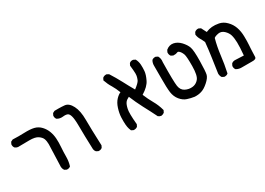

<svg xmlns="http://www.w3.org/2000/svg" viewBox="-11 -1085 2523 1829"><g transform="rotate(-30 1250.0 -170.0)"><path d="M357.9 124.5 338.4 114.7 336.9 113.8 335.9 112.8Q319.3 89.8 323.2 56.2Q331.1 -133.8 331.1 -169.9Q331.1 -205.1 321.8 -230.5Q312.5 -254.9 282.7 -275.4Q252.9 -295.9 188 -295.4Q121.1 -294.9 64.5 -293.9H64Q46.4 -296.4 33.2 -307.1L32.7 -307.6Q19.5 -323.2 21.5 -347.2V-348.1L22 -349.1L31.7 -368.7L32.7 -370.6L34.7 -371.6L54.2 -381.3L55.2 -381.8H57.1Q118.2 -378.9 182.6 -381.3Q247.6 -383.8 288.6 -374Q330.1 -363.8 359.9 -332Q388.7 -300.8 402.8 -262.7Q417 -225.1 419.9 -182.1Q421.4 -160.6 421.1 -137Q420.9 -113.3 418.9 -87.4Q415 -36.1 415 14.2Q415 65.4 400.9 110.8L400.4 112.8L399.4 113.8Q383.8 127 359.9 125H358.9Z M707.5 122.6 688 112.8 687 112.3 686 111.3Q680.2 105 676.5 97.2Q672.9 89.4 671.9 80.6V80.1Q668.9 -0.5 667.5 -62Q666 -123.5 666 -166Q666 -183.1 665.5 -198Q665 -212.9 664.3 -225.8Q663.6 -238.8 662.4 -249.8Q661.1 -260.7 659.7 -269.8Q658.2 -278.8 656.2 -285.6Q647.5 -318.8 630.4 -326.7Q612.3 -335 579.6 -331.1Q543.5 -327.1 516.6 -343.8L515.6 -344.2L515.1 -344.7Q502 -360.4 503.9 -384.3V-385.3L504.4 -386.2L514.2 -405.8L515.1 -407.7L517.1 -408.7L536.6 -418.5L537.6 -418.9H539.1Q560.1 -419.4 579.1 -419.2Q598.1 -418.9 614.7 -418.2Q631.3 -417.5 646 -416Q669.4 -414.1 688.7 -397.7Q708 -381.3 723.1 -351.6Q752.9 -293.5 752.9 -196.3Q752.9 -100.6 760.7 87.9V89.4L760.3 90.3L750.5 109.9L750 111.3L749 111.8Q741.2 118.7 731.2 121.3Q721.2 124 709.5 123H708.5Z M1395 130.9Q1377.4 128.4 1364.3 117.7L1363.3 117.2L1362.8 115.7Q1325.7 40.5 1286.1 -33.2Q1267.1 -69.3 1250 -106.2Q1232.9 -143.1 1217.3 -180.7Q1202.6 -173.8 1191.9 -166Q1181.2 -158.2 1174.8 -149.4Q1159.7 -129.4 1150.4 -86.4Q1145.5 -66.4 1146 -23.7Q1146.5 19 1152.3 81.5V83L1151.9 84.5L1142.1 104L1141.1 105.5L1140.1 106.4Q1123 119.1 1099.1 117.2H1098.1L1097.2 116.7L1077.6 106.9L1075.7 106L1074.7 104Q1069.8 93.3 1066.4 82Q1063 70.8 1060.8 59.1Q1058.6 47.4 1057.6 35.2Q1054.7 -1 1056.6 -46.4Q1058.6 -91.8 1074.7 -141.6Q1090.3 -191.4 1119.6 -221.7Q1146 -249 1169.9 -258.3Q1160.6 -283.2 1150.1 -304.9Q1139.6 -326.7 1127.9 -346.7Q1114.7 -367.7 1104.5 -389.6Q1094.2 -411.6 1086.4 -434.6L1085.4 -437L1086.4 -439L1096.2 -458.5L1096.7 -460L1097.7 -460.4Q1115.2 -474.6 1139.2 -472.7H1140.6L1141.6 -472.2L1161.1 -461.4L1162.1 -460.4L1163.1 -459.5Q1202.1 -398.4 1236.3 -334Q1268.1 -272.5 1303.7 -210.9Q1357.9 -252 1367.7 -273.9Q1370.1 -279.8 1372.3 -285.6Q1374.5 -291.5 1376.5 -297.6Q1378.4 -303.7 1379.6 -309.6Q1380.9 -315.4 1381.8 -321.3Q1383.3 -329.1 1383.1 -343.3Q1382.8 -357.4 1381.1 -379.6Q1379.4 -401.9 1376 -430.2V-431.6L1376.5 -433.1L1386.2 -452.6L1386.7 -453.6L1387.7 -454.6Q1395.5 -461.9 1405.5 -464.6Q1415.5 -467.3 1427.7 -465.8H1428.7L1429.2 -465.3L1448.7 -455.6L1450.7 -454.6L1451.7 -453.1Q1467.8 -422.4 1469.7 -388.2Q1470.7 -371.1 1470.5 -353.8Q1470.2 -336.4 1468.8 -318.8Q1467.8 -309.6 1465.8 -299.3Q1463.9 -289.1 1460.2 -278.1Q1456.5 -267.1 1451.7 -254.9Q1446.8 -242.7 1440.4 -229.5Q1415.5 -177.2 1340.3 -131.3Q1364.7 -71.8 1393.6 -21.5Q1424.3 31.7 1440.4 92.3L1440.9 94.2L1439.9 96.2L1430.2 115.7L1429.2 117.2L1428.2 118.2Q1413.6 128.9 1396 130.9H1395.5Z M1761.7 132.8Q1721.2 127 1684.6 114.7Q1647 102.5 1616.7 65.7Q1586.4 28.8 1579.1 -23.4Q1572.3 -74.7 1573.2 -181.6Q1574.2 -288.1 1573.2 -316.4Q1572.8 -331.1 1576.2 -345Q1579.6 -358.9 1586.9 -371.1L1587.4 -372.1L1587.9 -372.6Q1603.5 -385.7 1627.4 -383.8H1628.4L1629.4 -383.3L1648.9 -373.5L1650.9 -372.6L1651.4 -371.1Q1668 -342.3 1662.1 -305.2Q1660.2 -198.2 1661.4 -132.6Q1662.6 -66.9 1666.5 -41.5Q1674.3 7.8 1711.4 26.4Q1750 45.9 1790.5 41Q1798.3 40 1805.7 38.1Q1813 36.1 1820.1 33Q1827.1 29.8 1833.7 25.6Q1840.3 21.5 1846.2 16.1Q1852.1 10.7 1857.9 3.9Q1885.7 -28.3 1886.7 -131.8Q1887.2 -183.6 1885 -216.8Q1882.8 -250 1878.4 -262.7Q1876 -269 1873.3 -275.1Q1870.6 -281.2 1867.4 -286.9Q1864.3 -292.5 1860.6 -297.4Q1856.9 -302.2 1853 -306.6Q1848.1 -312 1843.5 -314.9Q1838.9 -317.9 1834.5 -317.9Q1830.1 -317.9 1825.7 -315.9Q1806.6 -307.6 1781.7 -309.6H1780.8L1779.8 -310.1L1760.3 -319.8L1758.8 -320.8L1757.8 -321.8Q1745.1 -338.9 1747.1 -362.8V-363.8L1747.6 -364.7L1757.3 -384.3L1757.8 -385.7L1758.8 -386.2Q1777.3 -401.9 1797.6 -407.5Q1817.9 -413.1 1838.9 -409.2Q1880.9 -400.9 1915.5 -364.3Q1932.1 -346.2 1944.1 -327.9Q1956.1 -309.6 1962.4 -291Q1975.6 -253.9 1973.6 -137.7Q1971.7 -22 1963.9 8.3Q1955.6 39.6 1914.1 76.2Q1873 112.8 1837.9 123.5Q1820.3 129.4 1801.3 131.6Q1782.2 133.8 1762.2 132.8Z M2295.9 115.2Q2259.3 117.2 2230.5 100.6L2229.5 100.1L2229 99.6Q2215.8 84 2217.8 59.1V58.1L2218.3 57.1L2228 37.6L2228.5 36.6L2229.5 35.6Q2238.3 27.8 2249.3 24.7Q2260.3 21.5 2272.9 22.5L2362.8 26.4Q2371.1 -64.9 2369.6 -114.3Q2368.2 -164.1 2358.4 -196.8Q2349.1 -228 2320.3 -255.4Q2292 -281.7 2257.8 -276.4Q2246.1 -274.4 2236.6 -271.7Q2227.1 -269 2219.5 -265.4Q2211.9 -261.7 2206.5 -257.3Q2183.6 -174.8 2172.9 -85.4Q2167.5 -39.6 2159.9 5.4Q2152.3 50.3 2142.6 95.2L2142.1 96.7L2140.6 98.1Q2125 111.3 2101.1 109.4H2100.1L2099.1 108.9L2079.6 99.1L2078.1 98.1L2077.1 97.2Q2064.5 78.1 2064.5 53.7V53.2V52.7Q2076.2 -27.3 2087.9 -108.4Q2099.6 -188 2107.4 -269.5Q2101.6 -283.2 2095.2 -295.2Q2088.9 -307.1 2082 -319.3Q2066.4 -344.7 2062.5 -375V-377L2063 -378.4L2072.8 -397.9L2073.2 -398.9L2074.2 -399.9Q2091.8 -415 2115.7 -413.1H2116.7L2117.7 -412.6L2137.2 -402.8L2139.2 -401.9L2140.1 -400.4L2168.9 -344.2Q2202.1 -358.4 2234.4 -361.3Q2269 -364.3 2310.5 -356.4Q2332 -352.1 2351.6 -341.3Q2371.1 -330.6 2388.7 -312.5Q2423.8 -277.8 2439.9 -231.4Q2456.1 -185.5 2457 -128.9Q2458 -73.2 2455.1 -33.7Q2454.6 -25.9 2454.1 -18.3Q2453.6 -10.7 2453.1 -3.7Q2452.6 3.4 2452.4 10.5Q2452.1 17.6 2451.7 24.2Q2451.2 30.8 2451.2 37.1Q2450.2 69.3 2449.2 90.8Q2448.7 104.5 2436.3 110.4Q2423.8 116.2 2403.3 115.2Z"/></g></svg>

Font: NaikaiFont
Style: SemiBold
Weight: 600
Version: Version 1.89